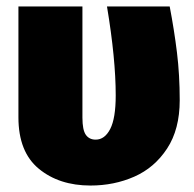

<svg xmlns="http://www.w3.org/2000/svg" viewBox="-20 -554 601 594"><path d="M536 -244Q536 -154 497 -94.5Q458 -35 395.5 -7.5Q333 20 260 20Q163 20 100 -32Q37 -84 37 -191V-534H235V-190Q235 -152 245.5 -137Q256 -122 276 -122Q304 -122 321 -155Q338 -188 338 -259Q338 -372 311 -534H505Q519 -461 527.5 -391.5Q536 -322 536 -244Z"/></svg>

Font: Fira Sans Black
Style: Regular
Weight: 900
Designer: Carrois Corporate & Edenspiekermann AG
Foundry: Carrois Corporate GbR & Edenspiekermann AG
Version: Version 4.203